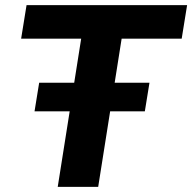

<svg xmlns="http://www.w3.org/2000/svg" viewBox="-20 -725 746 745"><path d="M204 0 295 -575H62L83 -705H706L685 -575H452L361 0ZM114 -293 132 -404H560L542 -293Z"/></svg>

Font: Nunito Sans 11pt ExtraBold
Style: Italic
Weight: 800
Italic angle: -9°
Version: Version 3.101;gftools[0.9.27]